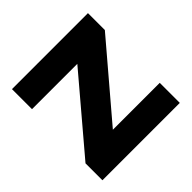

<svg xmlns="http://www.w3.org/2000/svg" viewBox="-139 -650 779 779"><g transform="rotate(-45 250.0 -260.5)"><path d="M27 0V-97L289 -406H29V-521H465V-424L202 -115H471V0Z"/></g></svg>

Font: Red Hat Display
Style: Bold
Weight: 700
Designer: Pentagram, MCKL
Foundry: Pentagram, MCKL
Version: Version 1.023; ttfautohint (v1.8.3)